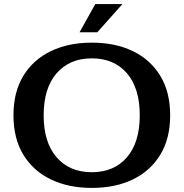

<svg xmlns="http://www.w3.org/2000/svg" viewBox="-20 -906 900 941"><path d="M370 -748 447 -886H580L457 -748ZM430 15Q316 15 229.5 -26.5Q143 -68 94.5 -147.5Q46 -227 46 -341Q46 -455 94.5 -534.5Q143 -614 229.5 -655.5Q316 -697 430 -697Q545 -697 631 -655.5Q717 -614 765.5 -534.5Q814 -455 814 -341Q814 -227 765.5 -147.5Q717 -68 631 -26.5Q545 15 430 15ZM430 -62Q539 -62 602 -135Q665 -208 665 -341Q665 -474 602 -547Q539 -620 430 -620Q321 -620 257.5 -547Q194 -474 194 -341Q194 -208 257.5 -135Q321 -62 430 -62Z"/></svg>

Font: Montagu Slab 16pt Medium
Style: Regular
Weight: 500
Designer: Florian Karsten
Foundry: Florian Karsten
Version: Version 1.000; ttfautohint (v1.8.3)